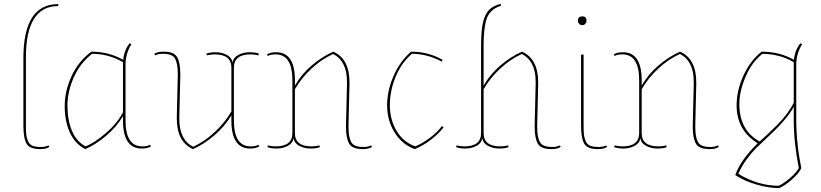

<svg xmlns="http://www.w3.org/2000/svg" viewBox="-20 -750 4214 985"><path d="M113 -456V-110Q113 -77 114.5 -60.5Q116 -44 123.5 -26.5Q131 -9 146.5 -2.5Q162 4 188.5 4Q215 4 228 -4L234 3Q219 15 186 15Q132 15 116 -13Q100 -41 100 -107V-452Q100 -729 279 -729V-719Q113 -719 113 -456Z M624 -418V-132Q624 1 710 1Q736 1 749 -7L755 0Q740 12 707 12Q611 12 611 -132V-154Q577 -97 521.5 -51Q466 -5 417 15Q364 -13 338 -71Q312 -129 312 -206Q312 -283 347.5 -360Q383 -437 449 -485Q538 -485 612 -443Q617 -493 645 -528L654 -523Q624 -475 624 -418ZM419 1Q465 -17 523.5 -67.5Q582 -118 611 -174V-431Q537 -474 452 -474Q391 -426 358.5 -353Q326 -280 326 -207.5Q326 -135 349 -79.5Q372 -24 419 1Z M1180 -403V-132Q1180 1 1266 1Q1292 1 1305 -7L1311 0Q1296 12 1263 12Q1167 12 1167 -132V-158Q1132 -100 1078.5 -54.5Q1025 -9 970 15Q887 -22 887 -142Q887 -147 887 -151L892 -360Q892 -367 892 -374Q892 -423 878.5 -448.5Q865 -474 816 -474Q790 -474 777 -466L771 -473Q786 -485 819 -485Q873 -485 889 -456.5Q905 -428 905 -373Q905 -367 905 -360L900 -151Q900 -145 900 -139Q900 -33 971 3Q1028 -23 1080.5 -71.5Q1133 -120 1167 -178V-403Q1167 -471 1081 -471Q1063 -471 1041 -466L1039 -475Q1057 -482 1087 -482Q1117 -482 1142.5 -469Q1168 -456 1173 -430Q1178 -456 1204 -469Q1230 -482 1260 -482Q1290 -482 1308 -475L1306 -466Q1284 -471 1266 -471Q1180 -471 1180 -403Z M1760 -331Q1760 -437 1689 -473Q1631 -447 1578.5 -398.5Q1526 -350 1493 -292V-67Q1493 1 1579 1Q1597 1 1619 -4L1621 5Q1603 12 1573 12Q1543 12 1517 -1Q1491 -14 1486 -40Q1481 -14 1455.5 -1Q1430 12 1400 12Q1370 12 1352 5L1354 -4Q1376 1 1394 1Q1480 1 1480 -67V-338Q1480 -471 1394 -471Q1368 -471 1355 -463L1349 -470Q1364 -482 1397 -482Q1493 -482 1493 -338V-311Q1527 -370 1580 -415Q1633 -460 1690 -485Q1773 -448 1773 -328Q1773 -323 1773 -319L1768 -110Q1768 -103 1768 -96Q1768 -47 1781.5 -21.5Q1795 4 1844 4Q1870 4 1883 -4L1889 3Q1874 15 1841 15Q1787 15 1771 -13.5Q1755 -42 1755 -97Q1755 -103 1755 -110L1760 -319Q1760 -325 1760 -331Z M2110 1Q2147 -14 2185 -42.5Q2223 -71 2247 -103L2256 -97Q2231 -64 2189.5 -32.5Q2148 -1 2108 15Q2042 -9 2004 -71Q1966 -133 1966 -209Q1966 -285 1999 -360.5Q2032 -436 2089 -485Q2177 -485 2251 -443L2246 -434Q2172 -474 2093 -474Q2039 -427 2009.5 -355.5Q1980 -284 1980 -210.5Q1980 -137 2014 -79.5Q2048 -22 2110 1Z M2461 -517V-311Q2495 -370 2548 -415Q2601 -460 2658 -485Q2741 -448 2741 -328Q2741 -323 2741 -319L2736 -110Q2736 -103 2736 -96Q2736 -47 2749.5 -21.5Q2763 4 2812 4Q2838 4 2851 -4L2857 3Q2842 15 2809 15Q2755 15 2739 -13.5Q2723 -42 2723 -97Q2723 -103 2723 -110L2728 -319Q2728 -325 2728 -331Q2728 -437 2657 -473Q2599 -447 2546.5 -398.5Q2494 -350 2461 -292V-67Q2461 1 2547 1Q2565 1 2587 -4L2589 5Q2571 12 2541 12Q2511 12 2485 -1Q2459 -14 2454 -40Q2449 -14 2423.5 -1Q2398 12 2368 12Q2338 12 2320 5L2322 -4Q2344 1 2362 1Q2448 1 2448 -67V-517Q2448 -600 2459.5 -641.5Q2471 -683 2492.5 -702.5Q2514 -722 2548 -730L2550 -720Q2488 -702 2473 -642Q2461 -594 2461 -517Z M2961 -107V-470H2974V-110Q2974 -77 2975.5 -60.5Q2977 -44 2984.5 -26.5Q2992 -9 3007.5 -2.5Q3023 4 3049.5 4Q3076 4 3089 -4L3095 3Q3080 15 3047 15Q2993 15 2977 -13Q2961 -41 2961 -107ZM2989 -644Q2989 -635 2983 -628Q2977 -621 2967 -621Q2957 -621 2951 -628Q2945 -635 2945 -644Q2945 -666 2967 -666Q2989 -666 2989 -644Z M3539 -331Q3539 -437 3468 -473Q3410 -447 3357.5 -398.5Q3305 -350 3272 -292V-67Q3272 1 3358 1Q3376 1 3398 -4L3400 5Q3382 12 3352 12Q3322 12 3296 -1Q3270 -14 3265 -40Q3260 -14 3234.5 -1Q3209 12 3179 12Q3149 12 3131 5L3133 -4Q3155 1 3173 1Q3259 1 3259 -67V-338Q3259 -471 3173 -471Q3147 -471 3134 -463L3128 -470Q3143 -482 3176 -482Q3272 -482 3272 -338V-311Q3306 -370 3359 -415Q3412 -460 3469 -485Q3552 -448 3552 -328Q3552 -323 3552 -319L3547 -110Q3547 -103 3547 -96Q3547 -47 3560.5 -21.5Q3574 4 3623 4Q3649 4 3662 -4L3668 3Q3653 15 3620 15Q3566 15 3550 -13.5Q3534 -42 3534 -97Q3534 -103 3534 -110L3539 -319Q3539 -325 3539 -331Z M4065 -418V-138Q4065 -13 4091 112Q4079 139 4042.5 171Q4006 203 3977 215Q3923 215 3860 196.5Q3797 178 3752 148Q3780 70 3867 -15Q3759 -82 3759 -209Q3759 -286 3794 -362.5Q3829 -439 3887 -485Q3980 -485 4053 -443Q4058 -493 4086 -528L4095 -523Q4065 -475 4065 -418ZM3773 -216Q3773 -82 3877 -24L3911 -55Q3945 -87 3966 -108Q4023 -165 4052 -223V-431Q3984 -472 3892 -474Q3838 -433 3805.5 -357.5Q3773 -282 3773 -216ZM4052 -138V-202Q4018 -138 3918 -46Q3873 -4 3855 14Q3837 32 3810 68.5Q3783 105 3768 142Q3869 203 3975 203Q4001 191 4033.5 163Q4066 135 4078 112Q4052 -18 4052 -138Z"/></svg>

Font: Almendra Display
Style: Regular
Weight: 400
Designer: Ana Sanfelippo
Foundry: Ana Sanfelippo
Version: Version 1.004